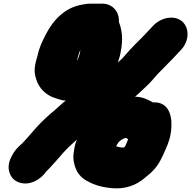

<svg xmlns="http://www.w3.org/2000/svg" viewBox="-20 -793 1050 1054"><path d="M721.3 -262C742.3 -279.5 764.5 -302.5 785.1 -321C808.8 -342.4 823.6 -362.5 843.9 -385L899 -441C919.2 -460.5 943 -486.8 962.2 -507L973.6 -519C1022.9 -572 1017.9 -642.3 980.3 -675C935.5 -713.8 861.5 -695.7 820 -651L808.6 -639C793.8 -623.8 772.5 -599.6 756.6 -584L724.2 -552C713.4 -541.3 702.9 -530.3 692.6 -519C676.6 -502.3 665.3 -486.8 651.2 -472L626.8 -450C633.8 -468.9 640.3 -491.6 643.4 -513C656.7 -579.6 649.2 -631 632.4 -673C636.6 -726 599.3 -773 541.3 -773H474.3C462.3 -773 448.7 -771.3 433.3 -768C339.5 -753.5 272.6 -685.4 231.6 -604C213.8 -569.2 195.6 -533.9 186.8 -490C183.4 -479.3 180.2 -468.3 177.2 -457L173.4 -438C169.3 -417.3 169.1 -398 172.9 -380C184.8 -323.9 213.8 -284.7 265.1 -261L293.1 -251C308 -245.7 324 -241 341.1 -241C314.2 -220.4 285.2 -190.6 257.7 -169C223.9 -139.6 195.8 -112.1 165.4 -77C144.9 -52 121.4 -27 102.2 -6C76.7 14.7 57.9 37 45.8 61C29.1 92.4 21.6 122.4 32.2 154.5C41.3 182.2 59.3 200.3 86.3 209C145.8 229.1 207.8 188.6 234.7 147C245.7 137.8 255.4 126.9 264.8 116C284.5 94.1 305.5 71.4 326.8 46C351.9 17.1 375.4 -1.9 402.4 -27C394.2 -8 390.2 7.7 386.6 32C382.8 51.3 381.8 69.3 383.8 86C390.4 135.5 412.2 174.3 451.7 197C485.3 217.1 527.2 232.1 576.5 238L596.1 240C671.5 246.7 731.5 221.3 775.5 183L799.5 163C835.9 132.6 856 100.2 877.2 54C892.8 17.6 910 -16.4 916.4 -57C919 -70.3 920.5 -82.7 920.8 -94C924.8 -165.8 902 -235.6 819.1 -231C792.7 -245.7 762.7 -262 721.3 -262ZM682 -30C681.9 -29.3 682.1 -28.7 682.6 -28L682 -25C678.6 -16.2 671.9 -0.3 666.8 11C663.7 13 661 15 658.6 17C653.4 16.3 648.1 16 642.8 16C640.3 15.3 636.7 14.7 632.2 14L619 10H617C620.1 4.7 623.5 -1 627.4 -7C627.7 -8.3 628.2 -9.3 629 -10C638.1 -21.4 655.8 -32.8 669.2 -36H670.2C672.6 -34.7 674.1 -34 674.8 -34C677.2 -32.2 679.6 -31.4 682 -30ZM404.4 -463C403.8 -463 403.2 -463.3 402.6 -464C404.9 -472 407.8 -481.7 411.4 -493C413.3 -502.3 417.6 -511.5 421.6 -519L416.6 -494C413 -482.8 409.1 -473.4 404.4 -463Z"/></svg>

Font: Smoothie
Style: BlkIt
Weight: 900
Foundry: Cannot Into Space Fonts
Version: Version 0.8